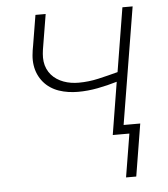

<svg xmlns="http://www.w3.org/2000/svg" viewBox="-52 -576 703 805"><g transform="rotate(-5 300.0 -174.0)"><path d="M489 182H446L476 0H406L442 -221Q402 -209 360 -201Q318 -193 277 -193Q257 -193 236.5 -196Q216 -199 197 -205.5Q178 -212 161.5 -223Q145 -234 132.5 -249Q120 -264 112 -282Q104 -300 101 -320.5Q98 -341 100 -362Q102 -383 106 -403L127 -530H170L148 -397Q145 -381 143.5 -364.5Q142 -348 144 -332Q146 -316 152.5 -301.5Q159 -287 169 -275.5Q179 -264 192 -255.5Q205 -247 220 -241.5Q235 -236 251 -233.5Q267 -231 283 -231Q325 -231 366.5 -240.5Q408 -250 449 -261L493 -530H536L455 -38H525Z"/></g></svg>

Font: Iosevka Curly XLtExObl
Style: Regular
Weight: 200
Width: 7
Italic angle: -9°
Monospace: yes
Designer: Belleve Invis
Foundry: Belleve Invis
Version: Version 11.0.1; ttfautohint (v1.8.3)